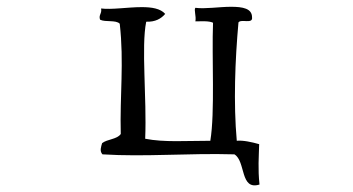

<svg xmlns="http://www.w3.org/2000/svg" viewBox="-20 -498 1040 566"><path d="M745 46C740 -1 743 -35 744 -73C723 -79 696 -85 678 -83C668 -194 673 -321 683 -432C691 -443 726 -426 723 -447C723 -473 696 -478 661 -478C626 -478 584 -471 556 -475C551 -469 559 -451 556 -435C574 -435 595 -437 608 -431C604 -329 614 -167 600 -83C528 -83 464 -78 408 -89C413 -211 396 -359 411 -434C438 -433 455 -443 467 -457C453 -473 427 -477 398 -477C357 -477 309 -469 278 -473C281 -458 270 -454 275 -440C290 -432 322 -440 333 -428C346 -313 333 -218 336 -103C325 -87 296 -88 281 -76C278 -65 273 -53 282 -43C408 -35 534 -47 671 -43C688 -33 692 -6 699 16C706 38 716 55 745 46Z"/></svg>

Font: Yuji Syuku Std R
Style: Regular
Weight: 400
Designer: Kataoka Yuji
Foundry: Kinuta Font Factory
Version: Version 3.000;hotconv 1.0.111;makeotfexe 2.5.65597